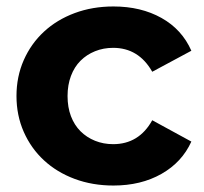

<svg xmlns="http://www.w3.org/2000/svg" viewBox="-20 -566 632 594"><path d="M31 -269Q31 -329 53.5 -380Q76 -431 116 -468Q156 -505 211 -525.5Q266 -546 331 -546Q416 -546 479.5 -510.5Q543 -475 572 -409L451 -344Q409 -418 330 -418Q300 -418 274 -407.5Q248 -397 229 -378Q210 -359 199.5 -331Q189 -303 189 -269Q189 -234 199.5 -206.5Q210 -179 229 -160Q248 -141 274 -130.5Q300 -120 330 -120Q410 -120 451 -194L572 -128Q543 -64 479.5 -28Q416 8 331 8Q266 8 211 -12.5Q156 -33 116 -70Q76 -107 53.5 -158Q31 -209 31 -269Z"/></svg>

Font: CMG Sans
Style: Bold
Weight: 700
Designer: Julieta Ulanovsky
Foundry: Julieta Ulanovsky
Version: Version 7.200